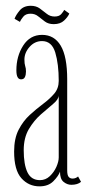

<svg xmlns="http://www.w3.org/2000/svg" viewBox="-20 -650 314 680"><path d="M120 10Q81.5 10 55.8 -18.8Q30 -47.5 30 -113.5Q30 -159.5 46 -190.5Q62 -221.5 85.5 -243Q109 -264.5 132.5 -282Q156 -299.5 172 -318.2Q188 -337 188 -363.5Q188 -423 175.8 -463.8Q163.5 -504.5 129 -504.5Q103 -504.5 84.8 -484Q66.5 -463.5 66.5 -439Q66.5 -424 69.2 -416.2Q72 -408.5 72 -397Q72 -385 68.2 -377Q64.5 -369 54.5 -369Q38 -369 38 -401Q38 -451 62.2 -488.8Q86.5 -526.5 129 -526.5Q172.5 -526.5 195.2 -488Q218 -449.5 218 -369V-47Q218 -29.5 223.2 -23.5Q228.5 -17.5 237 -17.5Q243.5 -17.5 248.8 -20Q254 -22.5 256.5 -25L267 -6Q255 4.5 232.5 4.5Q218 4.5 205.2 -5.8Q192.5 -16 192.5 -42Q187 -26.5 169 -8.2Q151 10 120 10ZM121.5 -12Q141.5 -12 156.5 -26.2Q171.5 -40.5 179.8 -59.2Q188 -78 188 -92.5V-311.5Q187 -297.5 168 -281.8Q149 -266 124.8 -244.8Q100.5 -223.5 82.2 -192.8Q64 -162 64 -118Q64 -67.5 77.2 -39.8Q90.5 -12 121.5 -12ZM170.5 -564.5Q151.5 -564.5 139 -573.8Q126.5 -583 115.2 -592.2Q104 -601.5 88 -601.5Q70.5 -601.5 61.8 -590.2Q53 -579 50.5 -572.5L31.5 -583.5Q36 -596.5 49.8 -613Q63.5 -629.5 89 -629.5Q108 -629.5 121 -620Q134 -610.5 145.8 -601Q157.5 -591.5 173.5 -591.5Q189.5 -591.5 197 -600.2Q204.5 -609 207.5 -615L225.5 -602Q220.5 -590 207 -577.2Q193.5 -564.5 170.5 -564.5Z"/></svg>

Font: Imbue 50pt Thin
Style: Regular
Weight: 100
Designer: Tyler Finck
Foundry: Etcetera Type Company
Version: Version 1.102; ttfautohint (v1.8.3)